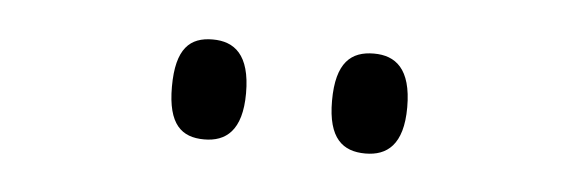

<svg xmlns="http://www.w3.org/2000/svg" viewBox="-25 -784 537 178"><g transform="rotate(5 243.5 -694.5)"><path d="M318 -648C338 -648 353 -659 353 -694C353 -730 338 -741 318 -741C297 -741 283 -730 283 -694C283 -659 297 -648 318 -648ZM168 -648C188 -648 203 -659 203 -694C203 -730 188 -741 168 -741C147 -741 134 -730 134 -694C134 -659 147 -648 168 -648Z"/></g></svg>

Font: Noto Serif Sinhala Condensed Light
Style: Regular
Weight: 300
Width: 3
Designer: Jelle Bosma - Monotype Design Team
Foundry: Monotype Imaging Inc.
Version: Version 2.007